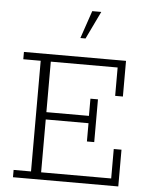

<svg xmlns="http://www.w3.org/2000/svg" viewBox="-55 -845 693 890"><g transform="rotate(5 291.0 -399.5)"><path d="M39 0V-34H120V-549H39V-583H514V-417H478V-549H167V-314H365V-394H400V-195H366V-280H167V-34H493V-171H529V0ZM294 -670 338 -799H380L318 -670Z"/></g></svg>

Font: Rokkitt ExtraLight
Style: Regular
Weight: 250
Version: Version 3.103